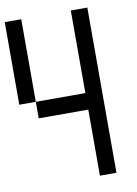

<svg xmlns="http://www.w3.org/2000/svg" viewBox="-92 -977 683 954"><g transform="rotate(-10 250.0 -500.5)"><path d="M333.3 -83.3V-416.7H83.3V-500H333.3V-916.7H416.7V-83.3ZM83.3 -916.7V-500H0V-916.7Z"/></g></svg>

Font: GalmuriMono11 Regular
Style: Regular
Weight: 400
Designer: Lee Minseo (quiple)
Version: Version 2.399;hotconv 1.1.1;makeotfexe 2.6.0 DEVELOPMENT